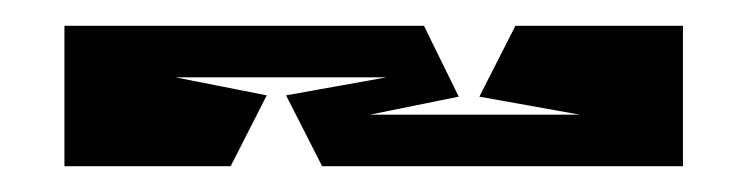

<svg xmlns="http://www.w3.org/2000/svg" viewBox="-20 -809 581 149"><path d="M230 -680H510V-789H380L352 -734L430 -720H267L336 -734L309 -789H30V-680H159L187 -735L116 -749H280L202 -735Z"/></svg>

Font: Banana Brick
Style: Regular
Weight: 400
Designer: artmaker
Foundry: artmaker
Version: Version 4.000 2011 initial release